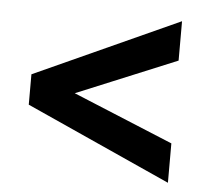

<svg xmlns="http://www.w3.org/2000/svg" viewBox="-42 -516 623 573"><g transform="rotate(5 270.0 -230.0)"><path d="M481 12 47 -184V-275L481 -472V-354L113 -202V-258L481 -106Z"/></g></svg>

Font: Ysabeau ExtraBold
Style: Italic
Weight: 800
Italic angle: -12°
Designer: Christian Thalmann (Catharsis Fonts)
Version: Version 2.002